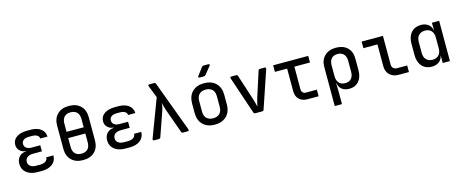

<svg xmlns="http://www.w3.org/2000/svg" viewBox="-47 -1570 6094 2534"><g transform="rotate(-15 3000.0 -302.5)"><path d="M335 7H280Q183 7 127 -38Q71 -83 71 -158Q71 -218 104.5 -255.5Q138 -293 199 -297V-301Q148 -305 116 -336Q84 -367 84 -414Q84 -482 138 -519.5Q192 -557 283 -557H330Q418 -557 470 -518Q522 -479 524 -412H425Q424 -440 398.5 -456.5Q373 -473 330 -473H283Q238 -473 212 -453.5Q186 -434 186 -400Q186 -366 212 -346Q238 -326 283 -326H402V-243H280Q230 -243 201.5 -220.5Q173 -198 173 -160Q173 -122 201.5 -100.5Q230 -79 280 -79H335Q382 -79 409.5 -99Q437 -119 437 -152H535Q535 -79 481 -36Q427 7 335 7Z M900 10Q800 10 742 -46.5Q684 -103 684 -202V-519Q684 -617 742 -673.5Q800 -730 900 -730Q1000 -730 1058 -673.5Q1116 -617 1116 -519V-202Q1116 -103 1058 -46.5Q1000 10 900 10ZM783 -407H1017V-519Q1017 -579 986.5 -611Q956 -643 900 -643Q844 -643 813.5 -611Q783 -579 783 -519ZM900 -78Q956 -78 986.5 -109.5Q1017 -141 1017 -202V-322H783V-202Q783 -141 813.5 -109.5Q844 -78 900 -78Z M1535 7H1480Q1383 7 1327 -38Q1271 -83 1271 -158Q1271 -218 1304.5 -255.5Q1338 -293 1399 -297V-301Q1348 -305 1316 -336Q1284 -367 1284 -414Q1284 -482 1338 -519.5Q1392 -557 1483 -557H1530Q1618 -557 1670 -518Q1722 -479 1724 -412H1625Q1624 -440 1598.5 -456.5Q1573 -473 1530 -473H1483Q1438 -473 1412 -453.5Q1386 -434 1386 -400Q1386 -366 1412 -346Q1438 -326 1483 -326H1602V-243H1480Q1430 -243 1401.5 -220.5Q1373 -198 1373 -160Q1373 -122 1401.5 -100.5Q1430 -79 1480 -79H1535Q1582 -79 1609.5 -99Q1637 -119 1637 -152H1735Q1735 -79 1681 -36Q1627 7 1535 7Z M1871 0Q1861 0 1856.5 -6.5Q1852 -13 1855 -23L2051 -542L1986 -707Q1978 -730 2002 -730H2065Q2082 -730 2088 -714L2345 -23Q2349 -13 2344 -6.5Q2339 0 2329 0H2266Q2248 0 2243 -16L2124 -348Q2112 -381 2105.5 -409Q2099 -437 2095 -452Q2095 -437 2090.5 -409Q2086 -381 2075 -348L1959 -16Q1953 0 1936 0Z M2700 8Q2599 8 2539.5 -50Q2480 -108 2480 -212V-338Q2480 -442 2539.5 -500Q2599 -558 2700 -558Q2801 -558 2860.5 -500Q2920 -442 2920 -338V-212Q2920 -108 2860.5 -50Q2801 8 2700 8ZM2700 -79Q2756 -79 2788.5 -110.5Q2821 -142 2821 -203V-347Q2821 -408 2788.5 -439.5Q2756 -471 2700 -471Q2644 -471 2611.5 -439.5Q2579 -408 2579 -347V-203Q2579 -142 2611.5 -110.5Q2644 -79 2700 -79ZM2666 -645Q2654 -645 2650 -652Q2646 -659 2654 -669L2732 -773Q2741 -785 2756 -785H2820Q2833 -785 2836.5 -778Q2840 -771 2832 -761L2748 -657Q2739 -645 2724 -645Z M3253 0Q3236 0 3230 -16L3058 -527Q3054 -538 3058.5 -544Q3063 -550 3074 -550H3138Q3156 -550 3160 -534L3272 -189Q3282 -157 3290 -126.5Q3298 -96 3302 -78Q3306 -96 3313 -126.5Q3320 -157 3330 -189L3441 -534Q3446 -550 3463 -550H3527Q3537 -550 3541.5 -544Q3546 -538 3543 -527L3370 -16Q3365 0 3347 0Z M3965 0Q3894 0 3852.5 -41Q3811 -82 3811 -150V-460H3644V-550H4123V-460H3910V-151Q3910 -124 3925.5 -107Q3941 -90 3967 -90H4118V0Z M4290 180V-354Q4290 -449 4347.5 -504.5Q4405 -560 4503 -560Q4601 -560 4658 -505Q4715 -450 4715 -354V-197Q4715 -101 4667 -45.5Q4619 10 4536 10Q4475 10 4436 -21Q4397 -52 4390 -105H4386L4389 21V180ZM4502 -76Q4557 -76 4586.5 -108.5Q4616 -141 4616 -202V-349Q4616 -409 4586.5 -441.5Q4557 -474 4502 -474Q4447 -474 4418 -441.5Q4389 -409 4389 -349V-202Q4389 -142 4419 -109Q4449 -76 4502 -76Z M5211 0Q5136 0 5090.5 -44Q5045 -88 5045 -161V-460H4853V-550H5144V-161Q5144 -128 5162.5 -109Q5181 -90 5213 -90H5352V0Z M5664 10Q5581 10 5531 -45.5Q5481 -101 5481 -196V-354Q5481 -449 5531 -504.5Q5581 -560 5664 -560Q5724 -560 5763.5 -529.5Q5803 -499 5813 -447H5815L5813 -550H5912V0H5814V-104H5813Q5803 -50 5763.5 -20Q5724 10 5664 10ZM5698 -76Q5751 -76 5782 -109Q5813 -142 5813 -202V-348Q5813 -408 5782 -441Q5751 -474 5698 -474Q5643 -474 5611.5 -441.5Q5580 -409 5580 -349V-202Q5580 -141 5611.5 -108.5Q5643 -76 5698 -76Z"/></g></svg>

Font: Pitagon Sans Mono Medium
Style: Regular
Weight: 500
Monospace: yes
Designer: Travis Tran
Foundry: Pitagon
Version: Version 1.001; ttfautohint (v1.8.4.7-5d5b);gftools[0.9.26]